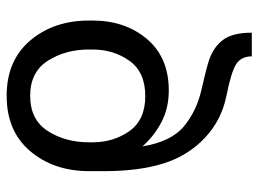

<svg xmlns="http://www.w3.org/2000/svg" viewBox="-124 -454 809 602"><g transform="rotate(-90 281.0 -153.5)"><path d="M44.9 -279.3Q44.9 -389.6 107.4 -463.6Q169.9 -537.6 281.2 -537.6Q392.1 -537.6 454.6 -463.6Q517.1 -389.6 517.1 -279.3V-268.6Q517.1 -166 459.2 -97.7Q401.4 -29.3 297.9 -29.3Q242.2 -29.3 198.2 -52.5Q154.3 -75.7 122.6 -111.8Q137.2 -22 185.3 18.1Q233.4 58.1 300.5 73.2Q367.7 88.4 395 97.7Q435.1 111.8 457 141.6Q479 171.4 479 231H404.8Q404.8 198.2 380.9 182.4Q356.9 166.5 281 151.4Q205.1 136.2 149.7 84.2Q94.2 32.2 69.8 -43.5Q45.4 -119.1 44.9 -227.5ZM280.3 -103Q355.5 -103 390.9 -152.8Q426.3 -202.6 426.3 -268.6V-279.3Q426.3 -353.5 390.9 -408.7Q355.5 -463.9 281.2 -463.9Q206.1 -463.9 170.7 -408.7Q135.3 -353.5 135.3 -279.3V-268.6Q135.3 -202.6 170.4 -152.8Q205.6 -103 280.3 -103Z"/></g></svg>

Font: Roboto21382017
Style: Regular
Weight: 400
Designer: Christian Robertson
Foundry: Google
Version: Version 2.138; 2017